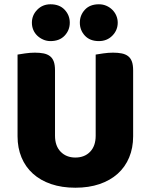

<svg xmlns="http://www.w3.org/2000/svg" viewBox="-20 -861 704 897"><path d="M602 -224Q602 -170 583.5 -125.5Q565 -81 530 -49.5Q495 -18 445 -1Q395 16 332 16Q269 16 219 -1Q169 -18 134 -49.5Q99 -81 80.5 -125.5Q62 -170 62 -224V-606Q73 -608 97 -611.5Q121 -615 143 -615Q166 -615 183.5 -611.5Q201 -608 213 -599Q225 -590 231 -574Q237 -558 237 -532V-227Q237 -179 263.5 -152Q290 -125 332 -125Q375 -125 401 -152Q427 -179 427 -227V-606Q438 -608 462 -611.5Q486 -615 508 -615Q531 -615 548.5 -611.5Q566 -608 578 -599Q590 -590 596 -574Q602 -558 602 -532ZM129 -755Q129 -790 154 -815.5Q179 -841 216 -841Q258 -841 282 -815.5Q306 -790 306 -755Q306 -720 282 -694.5Q258 -669 216 -669Q198 -669 182 -676Q166 -683 154 -694.5Q142 -706 135.5 -721.5Q129 -737 129 -755ZM353 -755Q353 -790 376.5 -815.5Q400 -841 442 -841Q461 -841 477 -834Q493 -827 505 -815Q517 -803 523.5 -787.5Q530 -772 530 -755Q530 -720 505 -694.5Q480 -669 442 -669Q400 -669 376.5 -694.5Q353 -720 353 -755Z"/></svg>

Font: Baloo Tammudu
Style: Regular
Weight: 400
Designer: Omkar Shende and Ek Type
Foundry: Ek Type
Version: Version 1.443;PS 1.000;hotconv 16.6.51;makeotf.lib2.5.65220;